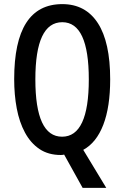

<svg xmlns="http://www.w3.org/2000/svg" viewBox="-20 -795 604 934"><path d="M516 -409Q516 -275 482.5 -188Q449 -101 385 -66L497 119H382L292 -43Q285 -41 276 -41Q215 -41 172 -70Q129 -99 101.5 -150Q74 -201 61.5 -267.5Q49 -334 49 -410Q49 -775 283 -775Q396 -775 456 -682.5Q516 -590 516 -409ZM152 -409Q152 -130 282 -130Q412 -130 412 -409Q412 -687 283 -687Q152 -687 152 -409Z"/></svg>

Font: Noto Sans Tamil UI ExtraCondensed Medium
Style: Regular
Weight: 500
Width: 2
Designer: Jelle Bosma - Monotype Design Team
Foundry: Monotype Imaging Inc.
Version: Version 2.004; ttfautohint (v1.8.4.7-5d5b)